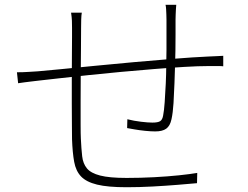

<svg xmlns="http://www.w3.org/2000/svg" viewBox="-20 -781 1040 805"><path d="M719 -761Q718 -752 717.5 -741Q717 -730 716.5 -719Q716 -708 716 -699Q716 -670 716 -635.5Q716 -601 715.5 -568Q715 -535 714 -509Q713 -476 711.5 -432.5Q710 -389 707.5 -348.5Q705 -308 699 -281Q693 -253 677 -241.5Q661 -230 631 -230Q612 -230 588 -232.5Q564 -235 544 -238.5Q524 -242 513 -244L514 -281Q542 -274 571.5 -270.5Q601 -267 619 -267Q642 -267 651.5 -273Q661 -279 664 -297Q668 -317 670.5 -353Q673 -389 675 -430.5Q677 -472 677 -508Q678 -537 678 -571.5Q678 -606 678 -639.5Q678 -673 678 -698Q678 -709 677.5 -720Q677 -731 676.5 -742Q676 -753 674 -761ZM323 -728Q321 -717 320.5 -699Q320 -681 320 -665Q320 -629 319.5 -576.5Q319 -524 318.5 -466Q318 -408 318 -354.5Q318 -301 318 -259.5Q318 -218 319 -200Q321 -157 324.5 -126Q328 -95 344.5 -75Q361 -55 400 -45Q439 -35 511 -35Q569 -35 626 -38Q683 -41 730.5 -46Q778 -51 807 -56L806 -13Q773 -10 724 -6Q675 -2 619.5 1Q564 4 511 4Q432 4 387 -7Q342 -18 320 -41Q298 -64 291 -102.5Q284 -141 282 -197Q282 -218 281.5 -257.5Q281 -297 281 -347Q281 -397 281 -449Q281 -501 281.5 -547Q282 -593 282 -624.5Q282 -656 282 -665Q282 -680 281.5 -694Q281 -708 278 -728ZM51 -478Q77 -478 98.5 -479.5Q120 -481 139 -482Q173 -485 235.5 -491Q298 -497 377.5 -505Q457 -513 542 -520.5Q627 -528 707.5 -534.5Q788 -541 853 -544Q872 -545 887 -545.5Q902 -546 916 -547V-503Q910 -504 899.5 -504Q889 -504 877 -504Q865 -504 853 -504Q812 -504 753 -500.5Q694 -497 626 -491.5Q558 -486 487 -479.5Q416 -473 350.5 -466Q285 -459 231 -453Q177 -447 142 -443Q127 -441 112.5 -439.5Q98 -438 84 -436Q70 -434 56 -432Z"/></svg>

Font: Noto Sans SC ExtraLight
Style: Regular
Weight: 250
Designer: Ryoko NISHIZUKA 西塚涼子 (kana, bopomofo & ideographs); Paul D. Hunt (Latin, Greek & Cyrillic); Sandoll Communications 산돌커뮤니
Foundry: Adobe
Version: Version 2.004-H2;hotconv 1.0.118;makeotfexe 2.5.65603